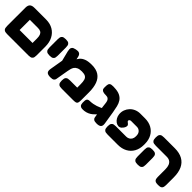

<svg xmlns="http://www.w3.org/2000/svg" viewBox="284 -1798 3014 3014"><g transform="rotate(45 1791.5 -291.0)"><path d="M119 9Q73 9 54 -4.5Q35 -18 31 -39Q27 -60 27 -83V-487Q27 -539 51.5 -562.5Q76 -586 129 -586H388Q478 -586 543.5 -547.5Q609 -509 645 -439.5Q681 -370 681 -275V-84Q681 -61 677 -39.5Q673 -18 654.5 -4.5Q636 9 590 9Q545 9 526 -3.5Q507 -16 502.5 -36Q498 -56 498 -77V-272Q498 -318 487.5 -346.5Q477 -375 453.5 -388.5Q430 -402 391 -402H211V-84Q211 -60 207 -39Q203 -18 184 -4.5Q165 9 119 9ZM110 9 111 -175H597L599 9Z M827 -223Q782 -223 763 -237Q744 -251 740 -272Q736 -293 736 -315V-495Q736 -517 740 -538Q744 -559 763 -572.5Q782 -586 828 -586Q874 -586 892.5 -572Q911 -558 915 -537Q919 -516 919 -494V-314Q919 -292 915 -271Q911 -250 892 -236.5Q873 -223 827 -223Z M1673 -253V-83Q1673 -43 1666.5 -23Q1660 -3 1640.5 3Q1621 9 1582 9H1331Q1309 9 1287.5 5Q1266 1 1252.5 -18Q1239 -37 1239 -83Q1239 -129 1252.5 -148Q1266 -167 1287.5 -171Q1309 -175 1332 -175H1490V-250Q1490 -306 1480 -340.5Q1470 -375 1443 -391Q1416 -407 1364 -407Q1310 -407 1278.5 -392Q1247 -377 1231.5 -353.5Q1216 -330 1209.5 -302.5Q1203 -275 1198 -250L1169 -82Q1165 -60 1161.5 -39Q1158 -18 1140 -4.5Q1122 9 1076 9Q1019 9 998.5 -13Q978 -35 986 -84L1032 -355L1096 -278Q1114 -318 1125.5 -361.5Q1137 -405 1151.5 -446Q1166 -487 1193 -519.5Q1220 -552 1269 -571.5Q1318 -591 1400 -591Q1497 -591 1557 -551.5Q1617 -512 1645 -437Q1673 -362 1673 -253ZM1057 -174 982 -473Q977 -496 976 -518Q975 -540 990.5 -557.5Q1006 -575 1051 -584Q1095 -593 1116.5 -584Q1138 -575 1147 -556.5Q1156 -538 1160 -517L1203 -313Z M2103 9Q2058 9 2039.5 -3.5Q2021 -16 2017 -35.5Q2013 -55 2010 -76L1985 -253Q1981 -282 1978.5 -310Q1976 -338 1968.5 -360Q1961 -382 1943 -395.5Q1925 -409 1889 -409Q1876 -409 1863.5 -409.5Q1851 -410 1842 -413Q1815 -418 1802 -434Q1789 -450 1790 -483L1792 -530Q1794 -560 1812 -575Q1830 -590 1876 -589Q1879 -589 1887 -588.5Q1895 -588 1898 -588Q1978 -586 2025.5 -563Q2073 -540 2099 -501Q2125 -462 2137.5 -410Q2150 -358 2160 -298L2194 -85Q2202 -36 2180.5 -13.5Q2159 9 2103 9ZM1826 5Q1796 8 1772 5.5Q1748 3 1733.5 -13Q1719 -29 1717 -66Q1714 -122 1727 -144Q1740 -166 1780 -166Q1816 -167 1848.5 -173Q1881 -179 1911 -189Q1941 -199 1970 -212.5Q1999 -226 2028.5 -242Q2058 -258 2089 -274L2090 -193Q2067 -169 2045.5 -143Q2024 -117 2001.5 -93Q1979 -69 1953.5 -48.5Q1928 -28 1896.5 -14Q1865 0 1826 5Z M2348 9Q2326 9 2304.5 5Q2283 1 2269.5 -18Q2256 -37 2256 -83Q2256 -129 2269.5 -148Q2283 -167 2304.5 -171Q2326 -175 2349 -175H2578Q2607 -175 2630.5 -188Q2654 -201 2668 -225.5Q2682 -250 2682 -284V-296Q2682 -346 2654.5 -374.5Q2627 -403 2586 -403H2459Q2443 -403 2432.5 -395Q2422 -387 2421 -375.5Q2420 -364 2432 -354Q2437 -350 2442 -346.5Q2447 -343 2451 -339Q2470 -325 2470.5 -306.5Q2471 -288 2462 -270Q2453 -252 2441 -238.5Q2429 -225 2423 -220Q2400 -202 2372 -204Q2344 -206 2317.5 -224.5Q2291 -243 2272.5 -275Q2254 -307 2250 -348Q2246 -397 2262 -440Q2278 -483 2309.5 -516.5Q2341 -550 2385 -568.5Q2429 -587 2480 -587H2583Q2668 -587 2731.5 -552Q2795 -517 2830.5 -452.5Q2866 -388 2866 -299V-281Q2866 -191 2829.5 -126Q2793 -61 2727.5 -26Q2662 9 2575 9Z M3467 9Q3422 9 3403 -3.5Q3384 -16 3379.5 -36Q3375 -56 3375 -77V-245Q3375 -298 3361 -332.5Q3347 -367 3319.5 -384.5Q3292 -402 3250 -402H3007Q2984 -402 2962.5 -406Q2941 -410 2927.5 -429.5Q2914 -449 2914 -494Q2914 -540 2927.5 -559Q2941 -578 2962.5 -582Q2984 -586 3006 -586H3247Q3349 -586 3418.5 -547.5Q3488 -509 3523 -434Q3558 -359 3558 -247V-84Q3558 -61 3554 -39.5Q3550 -18 3531.5 -4.5Q3513 9 3467 9ZM3015 9Q2970 9 2951 -4.5Q2932 -18 2928 -39.5Q2924 -61 2924 -83V-232Q2924 -254 2928 -275Q2932 -296 2951 -309.5Q2970 -323 3016 -323Q3062 -323 3080.5 -309Q3099 -295 3103 -274Q3107 -253 3107 -231V-82Q3107 -60 3103 -39Q3099 -18 3080 -4.5Q3061 9 3015 9Z"/></g></svg>

Font: Fredoka SemiExpanded
Style: Bold
Weight: 700
Width: 6
Designer: Ben Nathan
Foundry: Milena B. Brandão, Ben Nathan
Version: Version 2.001